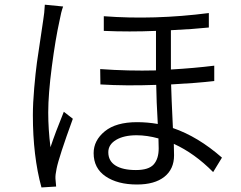

<svg xmlns="http://www.w3.org/2000/svg" viewBox="-20 -781 1040 830"><path d="M173.8 -760.7 252.9 -752.9Q244.1 -729.5 237.3 -691.4Q219.7 -612.3 204.1 -493.2Q188.5 -374 188.5 -294.9Q188.5 -221.7 198.2 -144.5Q218.8 -207 255.9 -297.9L294.9 -267.6Q234.4 -101.6 224.6 -51.8Q218.8 -24.4 219.7 -8.8L222.7 25.4L159.2 29.3Q122.1 -106.4 122.1 -283.2Q122.1 -334 127.9 -400.9Q133.8 -467.8 139.6 -510.3Q145.5 -552.7 155.8 -619.6Q166 -686.5 167 -695.3Q171.9 -723.6 173.8 -760.7ZM666 -139.6Q666 -165 665 -182.6Q615.2 -196.3 570.3 -196.3Q515.6 -196.3 481.9 -176.3Q448.2 -156.2 448.2 -123Q448.2 -85 479.5 -65.4Q510.7 -45.9 567.4 -45.9Q623 -45.9 644.5 -70.3Q666 -94.7 666 -139.6ZM906.2 -497.1V-430.7Q831.1 -421.9 719.7 -416Q720.7 -369.1 727.5 -227.5Q835.9 -190.4 939.5 -99.6L901.4 -37.1Q821.3 -118.2 731.4 -159.2Q732.4 -140.6 732.4 -109.4Q732.4 -49.8 690.4 -16.6Q648.4 16.6 572.3 16.6Q488.3 16.6 436.5 -18.6Q384.8 -53.7 384.8 -119.1Q384.8 -173.8 433.1 -213.4Q481.4 -252.9 572.3 -252.9Q617.2 -252.9 662.1 -245.1Q656.2 -345.7 655.3 -414.1Q524.4 -409.2 414.1 -416L413.1 -482.4Q535.2 -473.6 654.3 -476.6V-647.5Q539.1 -642.6 428.7 -647.5V-710.9Q646.5 -694.3 882.8 -724.6V-662.1Q819.3 -655.3 718.8 -650.4V-480.5Q819.3 -486.3 906.2 -497.1Z"/></svg>

Font: GenEi Gothic M SemiLight
Style: Regular
Weight: 350
Designer: o_tamon (Modified); [Source Han Sans]
Ryoko NISHIZUKA  (kana & ideographs); Paul D. Hunt (Latin, Greek & Cyrillic); Wenl
Version: Version 1.1a;Original Version 1.004